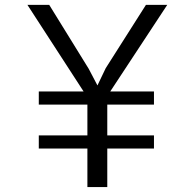

<svg xmlns="http://www.w3.org/2000/svg" viewBox="-20 -763 793 783"><path d="M138.2 -336.4V-390.1H320.8L91.8 -743.2H180.7L341.8 -482.4L377.4 -414.6L411.1 -484.9L575.2 -743.2H662.1L429.7 -390.1H607.9V-336.4H417.5V-210.9H607.9V-157.2H417.5V0H336.4V-157.2H138.2V-210.9H336.4V-336.4Z"/></svg>

Font: HaufeMerriweatherSansLt
Style: Regular
Weight: 300
Designer: Eben Sorkin
Foundry: Eben Sorkin
Version: Version 1.56